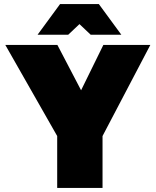

<svg xmlns="http://www.w3.org/2000/svg" viewBox="-20 -920 762 940"><path d="M260 0V-254L6 -700H261L377 -478L486 -700H716L482 -254V0ZM164 -750 274 -900H464L574 -750H424L369 -802L314 -750Z"/></svg>

Font: Golos Text ExtraBold
Style: Regular
Weight: 800
Designer: A.Korolkova, Vitaly Kuzmin
Foundry: ParaType Ltd
Version: Version 2.004